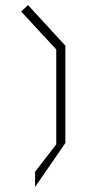

<svg xmlns="http://www.w3.org/2000/svg" viewBox="-20 -723 357 761"><path d="M64 -677 91 -703 239 -542V-156L119 18V-42L203 -151V-527Z"/></svg>

Font: Ekushey Kolom
Style: Regular
Weight: 400
Designer: Al Mamun Sumon
Foundry: Al Mamun Sumon
Version: Version 1.0